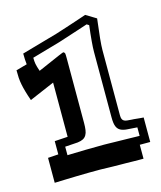

<svg xmlns="http://www.w3.org/2000/svg" viewBox="-140 -774 546 650"><g transform="rotate(-15 133.5 -449.0)"><path d="M-27.8 -275.4 8.8 -277.8V-324.2L54.7 -327.1V-517.1L-33.2 -479.5Q-40 -499 -43.9 -512.9Q-47.9 -526.9 -50.3 -539.1Q-52.7 -551.3 -53.5 -563Q-54.2 -574.7 -54.2 -589.4L-15.6 -600.1Q-16.6 -608.9 -17.1 -617.9Q-17.6 -627 -17.6 -638.2L102.5 -672.4L101.6 -671.9Q124.5 -679.2 144 -685.5Q163.6 -691.9 179 -697Q194.3 -702.1 204.6 -705.6Q214.8 -709 218.8 -710.4L254.9 -688.5Q244.6 -607.4 244.6 -581.1V-352.1Q244.6 -343.3 246.6 -338.6Q248.5 -334 252.7 -331.5Q256.8 -329.1 263.4 -328.4Q270 -327.6 279.3 -327.1Q280.8 -327.1 286.9 -326.7Q293 -326.2 299.8 -325.4Q306.6 -324.7 312.5 -324.2Q318.4 -323.7 320.3 -323.7V-237.8H283.7V-189Q281.7 -189 272 -189Q262.2 -189 249.3 -189.2Q236.3 -189.5 222.9 -189.7Q209.5 -189.9 200.2 -189.9Q189 -189.9 177.7 -190.2Q166.5 -190.4 157 -190.7Q147.5 -190.9 140.1 -191.2Q132.8 -191.4 129.4 -191.4Q113.3 -191.4 92.8 -191.2Q72.3 -190.9 50.8 -190.4Q29.3 -189.9 8.8 -189.2Q-11.7 -188.5 -27.8 -188ZM38.1 -267.1Q70.3 -268.1 102.1 -268.8Q133.8 -269.5 166 -269.5Q170.4 -269.5 180.4 -269.3Q190.4 -269 203.4 -268.8Q216.3 -268.6 230.5 -268.3Q244.6 -268.1 257.1 -267.8Q269.5 -267.6 278.8 -267.3Q288.1 -267.1 291 -267.1V-296.9Q270.5 -298.3 256.1 -299.3Q241.7 -300.3 232.7 -305.2Q223.6 -310.1 219.5 -320.6Q215.3 -331.1 215.3 -352.1V-581.1Q215.3 -596.2 217.3 -619.1Q219.2 -642.1 223.1 -673.3L215.3 -678.2Q207.5 -675.8 181.9 -667.2Q156.2 -658.7 110.4 -644L11.7 -615.7Q11.7 -603 13.4 -593.8Q15.1 -584.5 21 -567.4L97.2 -600.6Q113.3 -607.4 114.7 -607.4Q119.1 -605 119.9 -601.6Q120.6 -598.1 120.6 -584V-357.9Q120.6 -343.8 119.1 -333.5Q117.7 -323.2 113.5 -316.2Q109.4 -309.1 102.1 -305.2Q94.7 -301.3 82.5 -299.8L38.1 -296.9Z"/></g></svg>

Font: XB Kayhan Sayeh
Style: Regular
Weight: 700
Designer: Behnam
Foundry: Irmug
Version: Version 7.300 2009